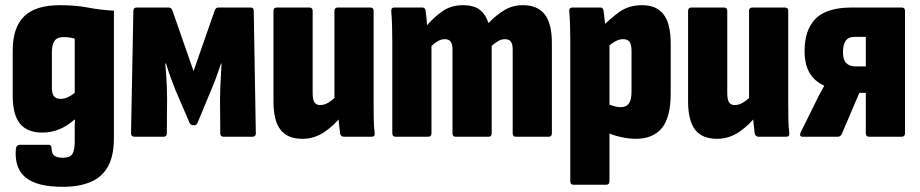

<svg xmlns="http://www.w3.org/2000/svg" viewBox="-20 -527 3544 740"><path d="M222 193Q122 193 78.5 157Q35 121 41 47Q42 39 46 35Q50 31 56 31H167Q172 31 175.5 34.5Q179 38 179 46Q179 65 189.5 73Q200 81 222 81Q251 81 259.5 65.5Q268 50 268 20V-22Q268 -34 268 -44.5Q268 -55 269 -65L267 -66Q239 -41 208 -28.5Q177 -16 143 -16Q85 -16 57 -50.5Q29 -85 29 -157V-332Q29 -421 73 -464Q117 -507 211 -507Q272 -507 321 -497.5Q370 -488 419 -486V5Q419 74 396 115Q373 156 329 174.5Q285 193 222 193ZM214 -146Q228 -146 241 -152Q254 -158 268 -169V-378Q258 -381 247.5 -382.5Q237 -384 225 -384Q201 -384 190.5 -370Q180 -356 180 -327V-187Q180 -166 188 -156Q196 -146 214 -146Z M499 0Q485 0 485 -13L494 -485Q494 -498 507 -498H630Q640 -498 644 -488L726 -253L808 -488Q812 -498 822 -498H946Q958 -498 958 -485L966 -13Q966 0 953 0H842Q829 0 829 -13L828 -145Q828 -166 829 -190Q830 -214 831.5 -238Q833 -262 834 -282H832Q823 -255 813 -228Q803 -201 793 -178L742 -55Q739 -44 726 -44Q714 -44 710 -55L657 -178Q648 -200 638 -227.5Q628 -255 620 -282H617Q619 -262 620.5 -238.5Q622 -215 623 -191Q624 -167 624 -145L623 -13Q623 0 610 0Z M1146 8Q1088 8 1061 -27Q1034 -62 1034 -137V-485Q1034 -498 1047 -498H1172Q1185 -498 1185 -485V-168Q1185 -143 1192 -132.5Q1199 -122 1214 -122Q1231 -122 1248 -133Q1265 -144 1281 -161L1299 -84Q1271 -46 1231.5 -19Q1192 8 1146 8ZM1306 0Q1295 0 1291 -11Q1289 -27 1286.5 -50Q1284 -73 1284 -92L1269 -137V-485Q1269 -498 1282 -498H1407Q1420 -498 1420 -485V-130Q1420 -98 1420.5 -68.5Q1421 -39 1424 -14Q1426 0 1412 0Z M1505 0Q1492 0 1492 -13V-368Q1492 -401 1491 -430.5Q1490 -460 1488 -483Q1487 -498 1500 -498H1608Q1618 -498 1620 -487Q1622 -476 1623.5 -460.5Q1625 -445 1626 -430Q1654 -462 1686.5 -484.5Q1719 -507 1765 -507Q1805 -507 1828 -490Q1851 -473 1863 -438Q1890 -467 1922.5 -487Q1955 -507 1995 -507Q2052 -507 2079.5 -471.5Q2107 -436 2107 -362V-13Q2107 0 2095 0H1968Q1956 0 1956 -13V-336Q1956 -357 1949 -366.5Q1942 -376 1926 -376Q1913 -376 1900.5 -369Q1888 -362 1875 -350V-13Q1875 0 1863 0H1736Q1724 0 1724 -13V-336Q1724 -357 1717 -366.5Q1710 -376 1694 -376Q1681 -376 1668.5 -369Q1656 -362 1643 -350V-13Q1643 0 1630 0Z M2430 8Q2403 8 2370 0.5Q2337 -7 2313 -20L2312 -132Q2326 -124 2342.5 -119Q2359 -114 2372 -114Q2394 -114 2404 -128.5Q2414 -143 2414 -174V-331Q2414 -354 2407 -365Q2400 -376 2381 -376Q2365 -376 2348.5 -366Q2332 -356 2316 -340L2297 -420Q2330 -454 2366.5 -480.5Q2403 -507 2455 -507Q2510 -507 2537.5 -471.5Q2565 -436 2565 -359V-166Q2565 -75 2531 -33.5Q2497 8 2430 8ZM2191 185Q2178 185 2178 172V-369Q2178 -401 2177 -430Q2176 -459 2174 -483Q2173 -498 2186 -498H2294Q2304 -498 2306 -487Q2308 -473 2310.5 -451Q2313 -429 2314 -410L2329 -362V172Q2329 185 2316 185Z M2744 8Q2686 8 2659 -27Q2632 -62 2632 -137V-485Q2632 -498 2645 -498H2770Q2783 -498 2783 -485V-168Q2783 -143 2790 -132.5Q2797 -122 2812 -122Q2829 -122 2846 -133Q2863 -144 2879 -161L2897 -84Q2869 -46 2829.5 -19Q2790 8 2744 8ZM2904 0Q2893 0 2889 -11Q2887 -27 2884.5 -50Q2882 -73 2882 -92L2867 -137V-485Q2867 -498 2880 -498H3005Q3018 -498 3018 -485V-130Q3018 -98 3018.5 -68.5Q3019 -39 3022 -14Q3024 0 3010 0Z M3074 0Q3059 0 3066 -17L3120 -126Q3128 -143 3137 -160.5Q3146 -178 3156 -195V-197Q3119 -214 3100 -246.5Q3081 -279 3081 -331Q3081 -412 3123.5 -455Q3166 -498 3263 -498H3455Q3468 -498 3468 -485V-13Q3468 0 3455 0H3330Q3317 0 3317 -13V-169H3292L3225 -12Q3220 0 3209 0ZM3277 -271H3317V-385H3276Q3250 -385 3239.5 -370Q3229 -355 3229 -326Q3229 -297 3241.5 -284Q3254 -271 3277 -271Z"/></svg>

Font: Sofia Sans Condensed Black
Style: Regular
Weight: 900
Designer: Botio Nikoltchev, Ani Petrova
Foundry: lettersoup
Version: Version 4.101